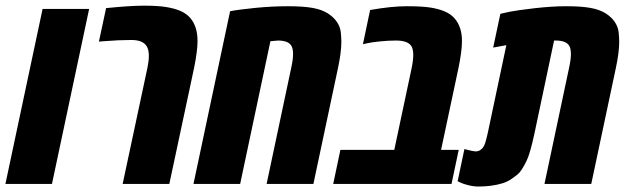

<svg xmlns="http://www.w3.org/2000/svg" viewBox="-42 -662 2257 691"><path d="M145 0H-22.5L111.3 -629.9H278.8Z M339.8 -632.8Q426.3 -641.6 476.1 -641.6Q525.9 -641.6 555.9 -636.7Q585.9 -631.8 606.9 -622.8Q627.9 -613.8 641.1 -599.1Q668.9 -568.8 668.9 -514.2Q668.9 -479 656.7 -418.5L567.4 0H399.4L488.8 -418.9Q493.7 -442.4 493.7 -461.9Q493.7 -481.4 486.8 -494.1Q473.6 -518.1 430.7 -518.1Q385.3 -518.1 331.5 -513.7L314 -512.2Z M1186.5 -511.2Q1186.5 -473.6 1174.3 -416.5L1085.9 0H917.5L1005.9 -417Q1012.7 -447.8 1012.7 -466.6Q1012.7 -485.4 1007.8 -495.1Q997.6 -516.1 958.5 -516.1Q955.6 -516.1 931.2 -513.7L822.3 0H654.3L786.1 -621.6Q814.9 -627.4 876 -633.5Q937 -639.6 993.4 -639.6Q1049.8 -639.6 1083.3 -633.5Q1116.7 -627.4 1137.9 -613.8Q1159.2 -600.1 1170.9 -582.5Q1182.6 -564.9 1184.6 -544.9Q1186.5 -524.9 1186.5 -511.2Z M1290 -626Q1366.7 -639.6 1421.9 -639.6Q1477.1 -639.6 1507.3 -634.8Q1537.6 -629.9 1558.6 -620.8Q1579.6 -611.8 1592.8 -597.2Q1620.6 -566.4 1620.6 -514.6Q1620.6 -477.5 1607.9 -416.5L1545.4 -122.6H1608.9L1583 0H1157.2L1183.1 -122.6H1377L1439.5 -417Q1445.3 -444.8 1445.3 -464.6Q1445.3 -484.4 1439 -495.1Q1426.8 -516.1 1383.3 -516.1Q1354 -516.1 1324.2 -512.9Q1294.4 -509.8 1279.3 -506.3L1264.2 -502.9Z M2186.5 -511.2Q2186.5 -473.6 2174.3 -416.5L2085.9 0H1917.5L2005.9 -417Q2012.7 -447.8 2012.7 -466.6Q2012.7 -485.4 2007.8 -495.1Q1997.6 -516.1 1958 -516.1H1952.1L1881.8 -183.1Q1865.7 -108.4 1853 -83Q1835.4 -46.9 1822.5 -35.9Q1809.6 -24.9 1795.7 -15.9Q1781.7 -6.8 1765.1 -2Q1727.1 9.3 1680.2 9.3Q1662.6 9.3 1643.8 4.6Q1625 0 1615.2 -4.9L1605 -9.8L1629.4 -125.5Q1660.6 -117.2 1669.9 -117.2Q1679.2 -117.2 1685.8 -121.6Q1692.4 -126 1696.3 -131.1Q1700.2 -136.2 1704.1 -147Q1708 -159.7 1713.4 -183.1L1780.3 -499.5L1732.9 -490.7L1758.8 -612.3Q1771 -615.2 1793 -619.9Q1814.9 -624.5 1879.2 -632.1Q1943.4 -639.6 1996.6 -639.6Q2049.8 -639.6 2083.3 -633.5Q2116.7 -627.4 2137.9 -613.8Q2159.2 -600.1 2170.9 -582.5Q2182.6 -564.9 2184.6 -544.9Q2186.5 -524.9 2186.5 -511.2Z"/></svg>

Font: Open Sans Hebrew Condensed Extra Bold
Style: Italic
Weight: 800
Width: 3
Italic angle: -12°
Foundry: Ascender Corporation, Yanek Iontef
Version: Version 2.001;PS 002.001;hotconv 1.0.70;makeotf.lib2.5.58329